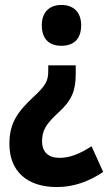

<svg xmlns="http://www.w3.org/2000/svg" viewBox="-20 -575 442 776"><path d="M308 -473C308 -527 276 -555 228 -555C181 -555 149 -527 149 -473C149 -416 180 -390 228 -390C278 -390 308 -417 308 -473ZM286 -275V-311H175V-289C175 -249 166 -230 115 -183C51 -123 18 -78 18 7C18 114 86 181 210 181C277 181 339 159 397 120L350 16C304 46 263 63 221 63C175 63 150 39 150 -4C150 -48 166 -74 217 -121C269 -168 286 -208 286 -275Z"/></svg>

Font: Noto Sans Thai Looped Condensed
Style: Bold
Weight: 700
Width: 3
Designer: Sasikarn Vongin, Ben Mitchell
Foundry: The Fontpad Ltd
Version: Version 1.001